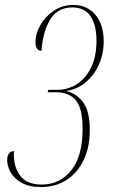

<svg xmlns="http://www.w3.org/2000/svg" viewBox="-20 -744 464 774"><path d="M145 10Q98 10 67.5 -7Q37 -24 23 -49Q9 -74 9 -98Q9 -118 17 -126.5Q25 -135 36 -135Q33 -75 60 -37.5Q87 0 148 0Q221 0 267 -57Q313 -114 313 -225Q313 -307 286 -339.5Q259 -372 206 -372H172L175 -382H212Q254 -382 289.5 -404.5Q325 -427 347 -471.5Q369 -516 369 -580Q369 -642 345.5 -678Q322 -714 271 -714Q212 -714 182.5 -665.5Q153 -617 147 -539Q138 -539 130.5 -546.5Q123 -554 123 -575Q123 -608 142.5 -642.5Q162 -677 196.5 -700.5Q231 -724 275 -724Q331 -724 364.5 -684.5Q398 -645 398 -577Q398 -526 378.5 -483Q359 -440 324.5 -411.5Q290 -383 245 -377Q284 -370 313 -334.5Q342 -299 342 -220Q342 -151 317.5 -99.5Q293 -48 249 -19Q205 10 145 10Z"/></svg>

Font: Noto Serif Display ExtraCondensed Thin
Style: Italic
Weight: 100
Width: 2
Italic angle: -12°
Designer: Monotype Design Team
Foundry: Monotype Imaging Inc.
Version: Version 2.009